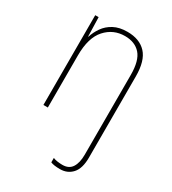

<svg xmlns="http://www.w3.org/2000/svg" viewBox="-188 -637 877 978"><g transform="rotate(30 250.0 -148.0)"><path d="M85 0V-528H105L108 -416H110Q119 -446 138.5 -474Q158 -502 190.5 -519.5Q223 -537 270 -537Q342 -537 381 -495Q420 -453 420 -361V116Q420 180 392.5 210.5Q365 241 321 241Q285 241 266 233V207Q277 212 292.5 214Q308 216 321 216Q359 216 376.5 189Q394 162 394 114V-355Q394 -439 361.5 -475.5Q329 -512 270 -512Q202 -512 156.5 -461.5Q111 -411 111 -307V0Z"/></g></svg>

Font: Noto Sans Mono ExtraCondensed Thin
Style: Regular
Weight: 100
Width: 2
Designer: Monotype Design Team
Foundry: Monotype Imaging Inc.
Version: Version 2.014; ttfautohint (v1.8.4.7-5d5b)